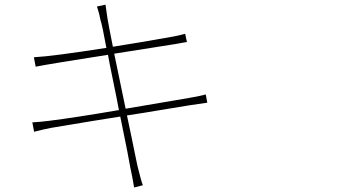

<svg xmlns="http://www.w3.org/2000/svg" viewBox="-20 -789 1540 838"><path d="M451.2 -549.8Q206.1 -511.7 135.7 -498L127.9 -539.1Q207 -543 444.3 -580.1Q425.8 -681.6 418.9 -700.2Q414.1 -727.5 403.3 -760.7L440.4 -768.6Q440.4 -765.6 449.2 -708Q455.1 -672.9 472.7 -585Q580.1 -601.6 738.3 -629.9Q764.6 -634.8 788.1 -641.6L795.9 -605.5Q793 -605.5 785.6 -604Q778.3 -602.5 766.6 -600.6Q754.9 -598.6 745.1 -596.7L478.5 -554.7L528.3 -314.5Q668.9 -337.9 803.7 -361.3Q860.4 -371.1 877.9 -377L884.8 -340.8Q825.2 -333 709.5 -313.5Q593.8 -293.9 534.2 -285.2Q544.9 -236.3 555.7 -182.6Q566.4 -128.9 572.8 -99.1Q579.1 -69.3 580.1 -64.5Q595.7 0 603.5 19.5L565.4 29.3Q557.6 -18.6 548.8 -57.6Q543.9 -90.8 504.9 -280.3Q398.4 -263.7 206.1 -231.4Q173.8 -225.6 128.9 -213.9L121.1 -254.9Q156.2 -256.8 194.3 -261.7Q311.5 -276.4 499 -308.6Q491.2 -351.6 474.1 -434.1Q457 -516.6 451.2 -549.8Z"/></svg>

Font: Bpmf Zihi Sans ExtraLight
Style: ExtraLight
Weight: 250
Foundry: But Ko
Version: Version 1.320